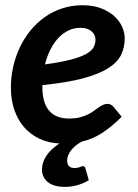

<svg xmlns="http://www.w3.org/2000/svg" viewBox="-20 -540 527 732"><path d="M295 93.5C293.3 93.5 291.8 93.8 290.2 94.5C288.8 95.2 286.8 96 284.5 97C282.2 98 279.2 98.8 275.8 99.5C272.2 100.2 267.8 100.5 262.5 100.5C253.8 100.5 247.2 98 242.8 93C238.2 88 236 81.3 236 73C236 65 237.6 57.4 240.8 50.2C243.9 43.1 248.1 36.4 253.2 30.2C258.4 24.1 264.3 18.4 271 13.2C277.7 8.1 284.5 3.7 291.5 0H291C319 -6.3 345.1 -17.3 369.2 -33C393.4 -48.7 418.3 -69.3 444 -95L412.5 -133C409.5 -136.3 406.1 -139 402.2 -141C398.4 -143 394.5 -144 390.5 -144C383.8 -144 377.7 -142.6 372 -139.8C366.3 -136.9 360.6 -133.5 354.8 -129.5C348.9 -125.5 342.6 -121 335.8 -116C328.9 -111 321.2 -106.5 312.8 -102.5C304.2 -98.5 294.3 -95.1 283 -92.2C271.7 -89.4 258.7 -88 244 -88C175.7 -88 141.5 -128.3 141.5 -209V-215.5C204.2 -221.8 255.8 -230.4 296.2 -241.2C336.8 -252.1 368.8 -265 392.5 -280C416.2 -295 432.6 -312 441.8 -331C450.9 -350 455.5 -371 455.5 -394C455.5 -408.3 452.2 -423 445.5 -438C438.8 -453 428.8 -466.6 415.2 -478.8C401.8 -490.9 384.9 -500.8 364.8 -508.5C344.6 -516.2 321.2 -520 294.5 -520C266.8 -520 240.9 -516 216.8 -508C192.6 -500 170.4 -488.8 150.2 -474.5C130.1 -460.2 112 -443.2 96 -423.5C80 -403.8 66.5 -382.3 55.5 -359C44.5 -335.7 36.1 -311 30.2 -285C24.4 -259 21.5 -232.5 21.5 -205.5C21.5 -174.5 25.9 -146.2 34.8 -120.8C43.6 -95.2 56 -73.3 72 -55C88 -36.7 107.4 -22.1 130.2 -11.2C153.1 -0.4 178.5 5.7 206.5 7C184.5 21.3 167.9 37 156.8 54C145.6 71 140 88.5 140 106.5C140 125.8 147.4 141.7 162.2 154C177.1 166.3 198.8 172.5 227.5 172.5C244.8 172.5 261.5 170.1 277.5 165.2C293.5 160.4 307.2 154.3 318.5 147L305.5 101.5C304.5 96.2 301 93.5 295 93.5ZM287.5 -434C297.5 -434 306.1 -432.6 313.2 -429.8C320.4 -426.9 326.2 -423.4 330.8 -419.2C335.2 -415.1 338.6 -410.3 340.8 -405C342.9 -399.7 344 -394.5 344 -389.5C344 -379.2 341.8 -369.5 337.2 -360.5C332.8 -351.5 323.6 -343 309.8 -335C295.9 -327 276.4 -319.7 251.2 -313C226.1 -306.3 192.8 -300.2 151.5 -294.5C156.5 -314.8 163.3 -333.6 172 -350.8C180.7 -367.9 190.8 -382.7 202.2 -395C213.8 -407.3 226.7 -416.9 241 -423.8C255.3 -430.6 270.8 -434 287.5 -434Z"/></svg>

Font: Lato
Style: Bold Italic
Weight: 700
Italic angle: -7°
Designer: Lukasz Dziedzic
Foundry: tyPoland Lukasz Dziedzic
Version: Version 2.007; 2014-02-27